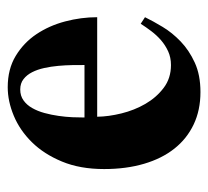

<svg xmlns="http://www.w3.org/2000/svg" viewBox="-41 -488 544 502"><g transform="rotate(-90 231.0 -237.0)"><path d="M437 -129.9 419.9 -141.1Q411.1 -127.4 400.6 -113.5Q390.1 -99.6 377 -88.1Q363.8 -76.7 347.7 -69.3Q331.5 -62 312 -62Q277.3 -62 252.2 -81.1Q227.1 -100.1 210.4 -128.9Q193.8 -157.7 185.5 -191.4Q177.2 -225.1 176.8 -254.9H437Q437 -296.9 426 -338.6Q415 -380.4 392.6 -413.8Q370.1 -447.3 335.7 -468Q301.3 -488.8 253.9 -488.8Q217.3 -488.8 179.2 -472.9Q141.1 -457 110.1 -425.5Q79.1 -394 59.6 -346.9Q40 -299.8 40 -236.8Q40 -179.2 53.7 -132.6Q67.4 -85.9 93.3 -53.2Q119.1 -20.5 156.5 -2.7Q193.8 15.1 241.2 15.1Q286.1 15.1 318.4 0.2Q350.6 -14.6 373.5 -36.6Q396.5 -58.6 411.6 -83.7Q426.8 -108.9 437 -129.9ZM312 -288.1H174.8Q174.8 -301.8 175.5 -319.6Q176.3 -337.4 179 -356Q181.6 -374.5 186.5 -392.6Q191.4 -410.6 199.5 -424.8Q207.5 -439 219.5 -447.5Q231.4 -456.1 248 -456.1Q264.2 -456.1 275.1 -447.5Q286.1 -439 293.2 -425Q300.3 -411.1 304.2 -393.3Q308.1 -375.5 309.8 -356.7Q311.5 -337.9 311.8 -320.1Q312 -302.2 312 -288.1Z"/></g></svg>

Font: Galatia SIL
Style: Bold
Weight: 700
Designer: Development by SIL's NRSI team
Version: Version 2.1